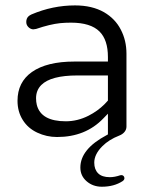

<svg xmlns="http://www.w3.org/2000/svg" viewBox="-20 -519 581 728"><path d="M229.5 -59.1Q135.7 -59.1 119.6 -121.1Q116.7 -132.8 116.7 -146.5Q116.7 -176.8 136.7 -196.8Q172.9 -232.9 273.4 -232.9H389.2V-137.7Q381.8 -129.4 376.5 -124Q350.1 -97.7 315.4 -80.1Q273.9 -59.1 229.5 -59.1ZM366.2 189Q412.6 189 445.3 167.5Q451.7 162.6 451.7 157.2Q451.7 150.4 446.8 147Q444.3 145 440.4 145L436 145.5Q414.6 152.8 396.5 152.8Q366.7 152.8 352.1 138.2Q337.4 123.5 337.4 97.7Q337.4 65.9 368.2 35.2Q393.1 10.3 432.1 -4.9Q444.8 -9.8 452.1 -18.8Q459.5 -27.8 459.5 -39.1V-315.4Q459.5 -365.7 438 -406.7Q417 -447.8 374.5 -472.7Q329.1 -498.5 264.6 -498.5Q179.7 -498.5 99.6 -464.4Q91.8 -460.9 87.4 -456.5Q79.6 -448.7 79.6 -435.5Q79.6 -424.3 87.6 -416.3Q95.7 -408.2 106 -407.7L116.7 -409.2Q169.9 -427.2 208 -431.2Q227.5 -433.1 249 -433.1Q323.7 -433.1 357.4 -399.4Q389.2 -367.7 389.2 -302.7V-285.6H261.7Q157.7 -285.6 101.1 -246.1Q46.4 -207.5 46.4 -136.7Q46.4 -95.7 66.4 -64Q85.9 -32.7 121.3 -16.1Q156.7 0.5 196.3 0.5Q304.2 0.5 371.6 -69.8L389.2 -87.9V-9.3L383.8 -6.3Q284.7 46.4 284.7 116.2Q284.7 147.5 308.1 168Q332 189 366.2 189Z"/></svg>

Font: YuPearl-ExtraLight
Style: ExtraLight
Weight: 200
Designer: Max Yao
Foundry: Max-Everyday
Version: Version 1.011; ttfautohint (v1.8.3)